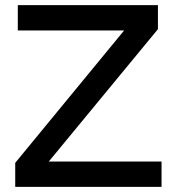

<svg xmlns="http://www.w3.org/2000/svg" viewBox="-20 -724 678 744"><path d="M606 -98V0H39V-93L461 -606H49V-704H592V-611L169 -98Z"/></svg>

Font: Prodigy Sans Medium
Style: Regular
Weight: 500
Designer: Wei Huang
Foundry: Wei Huang
Version: Version 1.003; ttfautohint (v1.8.3)